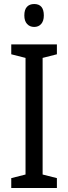

<svg xmlns="http://www.w3.org/2000/svg" viewBox="-20 -935 340 955"><path d="M263 0H36V-49L107 -67V-647L36 -665V-714H263V-665L192 -647V-67L263 -49ZM150 -915Q198 -915 198 -858Q198 -831 185 -816Q172 -801 150 -801Q128 -801 114.5 -816Q101 -831 101 -858Q101 -887 114 -901Q127 -915 150 -915Z"/></svg>

Font: Noto Sans Thai Cond
Style: Regular
Weight: 400
Width: 3
Designer: Monotype Design Team
Foundry: Monotype Imaging Inc.
Version: Version 2.002; ttfautohint (v1.8.4.7-5d5b)